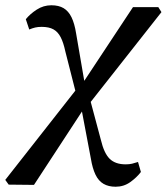

<svg xmlns="http://www.w3.org/2000/svg" viewBox="-70 -526 633 729"><path d="M-37 175 -50 157 224 -192 238 -201 435 -499H531L543 -480L261 -122L248 -113L59 176ZM220 -166 178 -331Q171 -364 160.5 -384.5Q150 -405 133 -414.5Q116 -424 88 -424Q74 -424 63.5 -421.5Q53 -419 41 -414L28 -453Q44 -473 69.5 -489.5Q95 -506 125 -506Q153 -506 171.5 -495Q190 -484 201.5 -460.5Q213 -437 219 -399L252 -207H280ZM369 183Q342 183 323 172Q304 161 292.5 137Q281 113 275 76L239 -114H215L271 -152L313 5Q325 56 346.5 77Q368 98 407 98Q421 98 431.5 95.5Q442 93 454 89L465 127Q449 148 424.5 165.5Q400 183 369 183Z"/></svg>

Font: Source Serif 4 Medium
Style: Italic
Weight: 500
Italic angle: -12°
Designer: Frank Grießhammer
Foundry: Adobe Systems Incorporated
Version: Version 4.004;hotconv 1.0.116;makeotfexe 2.5.65601